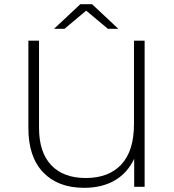

<svg xmlns="http://www.w3.org/2000/svg" viewBox="-20 -895 835 920"><path d="M673 -700V0H623V-134Q590 -65 529 -30Q468 5 383 5Q258 5 187 -69Q116 -143 116 -281V-700H167V-283Q167 -165 225.5 -103.5Q284 -42 391 -42Q501 -42 561.5 -107Q622 -172 622 -301V-700ZM497 -757 393 -844 289 -757H239L365 -875H421L547 -757Z"/></svg>

Font: Montserrat Alternates Light
Style: Regular
Weight: 300
Designer: Julieta Ulanovsky
Foundry: Julieta Ulanovsky
Version: Version 7.200